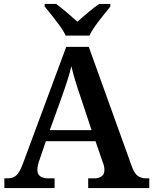

<svg xmlns="http://www.w3.org/2000/svg" viewBox="-20 -951 775 971"><path d="M2 0V-49H17Q45 -49 62 -63.5Q79 -78 96 -124L315 -714H429L645 -114Q658 -76 675.5 -62.5Q693 -49 719 -49H735V0H426V-49H459Q479 -49 493.5 -59Q508 -69 508 -91Q508 -102 505.5 -112.5Q503 -123 499 -132L463 -237H212L180 -143Q175 -131 172 -116.5Q169 -102 169 -92Q169 -70 183.5 -59.5Q198 -49 222 -49H256V0ZM232 -293H443L387 -462Q374 -499 361.5 -540Q349 -581 341 -616Q333 -583 321 -545Q309 -507 295 -468ZM312 -771Q302 -794 282.5 -820.5Q263 -847 242.5 -873Q222 -899 206 -918V-931H264Q287 -914 318 -888Q349 -862 372 -841Q394 -862 425.5 -888Q457 -914 481 -931H538V-918Q523 -899 502 -873Q481 -847 462 -820.5Q443 -794 432 -771Z"/></svg>

Font: Noto Serif Thai SemiBold
Style: Regular
Weight: 600
Designer: Monotype Design Team
Foundry: Monotype Imaging Inc.
Version: Version 2.001; ttfautohint (v1.8.4.7-5d5b)